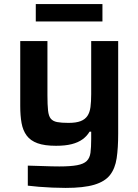

<svg xmlns="http://www.w3.org/2000/svg" viewBox="-20 -711 677 939"><path d="M301 208Q270 208 235.5 206.5Q201 205 170 202.5Q139 200 116 197V99Q156 100 184 101Q212 102 232.5 102.5Q253 103 270 103Q325 103 357 97Q389 91 404 76.5Q419 62 422.5 36Q426 10 426 -31V-67H418Q405 -45 383.5 -29.5Q362 -14 330.5 -6Q299 2 254 2Q198 2 163.5 -10.5Q129 -23 110.5 -48Q92 -73 85.5 -109Q79 -145 79 -192V-510H212V-245Q212 -198 215 -170.5Q218 -143 228.5 -130.5Q239 -118 259.5 -114Q280 -110 315 -110Q352 -110 374 -118.5Q396 -127 407.5 -144Q419 -161 422.5 -187.5Q426 -214 426 -251V-510H558V-57Q558 13 550.5 63Q543 113 518 145Q493 177 441 192.5Q389 208 301 208ZM155 -606V-691H481V-606Z"/></svg>

Font: Saira SemiExpanded SemiBold
Style: Regular
Weight: 600
Width: 6
Designer: Hector Gatti with collaboration of the Omnibus-Type team
Foundry: Omnibus-Type
Version: Version 1.101